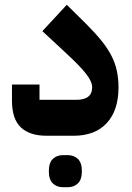

<svg xmlns="http://www.w3.org/2000/svg" viewBox="-20 -567 550 802"><path d="M174 0Q104 0 67 -35Q30 -70 30 -147V-214H145V-150H298Q365 -150 365 -202Q365 -214 359 -227.5Q353 -241 340 -258Q327 -275 306.5 -296Q286 -317 256 -345L157 -437L259 -547L340 -467Q377 -430 403 -398Q429 -366 445 -335Q461 -304 468 -271.5Q475 -239 475 -202Q475 -106 426 -53Q377 0 288 0ZM243 215Q217 215 200.5 199Q184 183 184 148Q184 113 200.5 97Q217 81 243 81H263Q289 81 305.5 97Q322 113 322 148Q322 183 305.5 199Q289 215 263 215Z"/></svg>

Font: IBM Plex Arabic
Style: Bold
Weight: 700
Designer: Mike Abbink, Paul van der Laan, Pieter van Rosmalen, Wael Morcos, Khajak Apelian
Foundry: Bold Monday
Version: Version 1.0